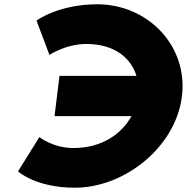

<svg xmlns="http://www.w3.org/2000/svg" viewBox="-20 -860 874 895"><path d="M322.5 -170C458.8 -170 548.4 -238.6 592.8 -318.5H234.2L257.3 -506.5H616.1C591.3 -586.2 518.5 -655 382.1 -655C286.1 -655 210.5 -604 210.5 -604L150.2 -764C150.2 -764 251.5 -840 433.8 -840C667.8 -840 857.2 -648 828.1 -411C799.1 -175 561.8 15 328.8 15C146.5 15 63.9 -61 63.9 -61L163.5 -221C163.5 -221 226.5 -170 322.5 -170Z"/></svg>

Font: Hussar
Style: BdSuprExtOblOne
Weight: 700
Foundry: Cannot Into Space Fonts
Version: Version 2.00